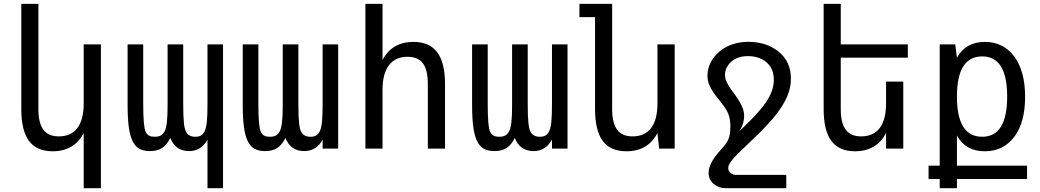

<svg xmlns="http://www.w3.org/2000/svg" viewBox="-20 -780 5458 1008"><path d="M509.8 208V-546.9H419.4V-236.8Q419.4 -151.9 386.2 -107.9Q353 -64 288.6 -64Q233.9 -64 207.8 -98.9Q181.6 -133.8 181.6 -207V-759.8H91.8V-207Q91.8 -94.7 132.1 -40.3Q172.4 14.2 256.8 14.2Q313.5 14.2 354.5 -10.3Q395.5 -34.7 419.4 -82V208Z M1150.9 208V-546.9H1069.3V-233.9Q1069.3 -176.8 1066.2 -142.8Q1063 -108.9 1054.7 -91.8Q1048.3 -77.6 1036.9 -69.8Q1025.4 -62 1005.9 -62Q969.2 -62 956.1 -89.4Q948.7 -105 945.8 -131.8Q941.9 -167 941.9 -233.9V-546.9H859.9V-233.9Q859.9 -171.4 856.4 -140.6Q852.5 -106.9 844.7 -91.8Q837.4 -76.7 825.2 -69.3Q813 -62 792 -62Q774.9 -62 764.2 -67.1Q753.4 -72.3 747.6 -83Q741.7 -92.3 739.3 -105.7Q736.8 -119.1 734.9 -140.1Q731.9 -176.3 731.9 -233.9V-546.9H649.9V-230Q649.9 -156.7 656.7 -108.9Q663.1 -64 677.2 -37.1Q691.4 -9.3 713.4 2Q735.4 13.2 767.6 13.2Q806.6 13.2 831.5 -3.4Q856.4 -20 874 -55.7Q901.4 13.2 972.7 13.2Q1036.6 13.2 1069.3 -46.9V208Z M1478.5 -55.7Q1505.9 13.2 1577.1 13.2Q1641.1 13.2 1673.8 -46.9V0H1755.4V-546.9H1673.8V-233.9Q1673.8 -176.8 1670.7 -142.8Q1667.5 -108.9 1659.2 -91.8Q1652.8 -77.6 1641.4 -69.8Q1629.9 -62 1610.4 -62Q1573.7 -62 1560.5 -89.4Q1553.2 -105 1550.3 -131.8Q1546.4 -167 1546.4 -233.9V-546.9H1464.4V-233.9Q1464.4 -171.4 1460.9 -140.6Q1457 -106.9 1449.2 -91.8Q1441.9 -76.7 1429.7 -69.3Q1417.5 -62 1396.5 -62Q1379.4 -62 1368.7 -67.1Q1357.9 -72.3 1352.1 -83Q1346.2 -92.3 1343.8 -105.7Q1341.3 -119.1 1339.4 -140.1Q1336.4 -176.3 1336.4 -233.9V-546.9H1254.4V-230Q1254.4 -156.7 1261.2 -108.9Q1267.6 -64 1281.7 -37.1Q1295.9 -9.3 1317.9 2Q1339.8 13.2 1372.1 13.2Q1411.1 13.2 1436 -3.4Q1460.9 -20 1478.5 -55.7Z M1988.3 0V-309.1Q1988.3 -393.1 2022 -437.5Q2055.7 -481.9 2119.6 -481.9Q2174.8 -481.9 2200.4 -447.3Q2226.1 -412.6 2226.1 -338.9V0H2316.4V-338.9Q2316.4 -450.7 2275.4 -505.4Q2234.4 -560.1 2150.4 -560.1Q2094.2 -560.1 2053.2 -535.9Q2012.2 -511.7 1988.3 -464.8V-759.8H1898.4V0Z M2682.6 -55.7Q2710 13.2 2781.2 13.2Q2845.2 13.2 2877.9 -46.9V0H2959.5V-546.9H2877.9V-233.9Q2877.9 -176.8 2874.8 -142.8Q2871.6 -108.9 2863.3 -91.8Q2856.9 -77.6 2845.5 -69.8Q2834 -62 2814.5 -62Q2777.8 -62 2764.6 -89.4Q2757.3 -105 2754.4 -131.8Q2750.5 -167 2750.5 -233.9V-546.9H2668.5V-233.9Q2668.5 -171.4 2665 -140.6Q2661.1 -106.9 2653.3 -91.8Q2646 -76.7 2633.8 -69.3Q2621.6 -62 2600.6 -62Q2583.5 -62 2572.8 -67.1Q2562 -72.3 2556.2 -83Q2550.3 -92.3 2547.9 -105.7Q2545.4 -119.1 2543.5 -140.1Q2540.5 -176.3 2540.5 -233.9V-546.9H2458.5V-230Q2458.5 -156.7 2465.3 -108.9Q2471.7 -64 2485.8 -37.1Q2500 -9.3 2522 2Q2543.9 13.2 2576.2 13.2Q2615.2 13.2 2640.1 -3.4Q2665 -20 2682.6 -55.7Z M3431.6 -82 3440.4 0H3522V-546.9H3431.6V-236.8Q3431.6 -151.9 3398.4 -107.9Q3365.2 -64 3300.8 -64Q3246.1 -64 3220 -98.9Q3193.8 -133.8 3193.8 -207V-759.8H3022V-689.9H3104V-207Q3104 -94.7 3144.3 -40.3Q3184.6 14.2 3269 14.2Q3325.7 14.2 3366.7 -10.3Q3407.7 -34.7 3431.6 -82Z M4107.9 138.2H3844.7Q3830.1 138.2 3818.8 130.4Q3803.2 119.1 3803.2 102.1Q3803.2 94.2 3807.1 85.4Q3814 70.3 3832.5 49.3Q3851.6 28.3 3875.5 5.9L3907.7 -24.9Q3935.5 -50.8 3967.8 -83Q4004.9 -120.1 4032.2 -151.4Q4059.6 -182.6 4081.1 -215.8Q4106 -253.9 4119.1 -290.5Q4132.3 -327.1 4132.3 -367.7Q4132.3 -456.1 4067.4 -509.3Q4033.2 -536.1 3992.2 -548.8Q3951.2 -560.5 3910.2 -560.5Q3864.3 -560.5 3825.9 -547.6Q3787.6 -534.7 3758.8 -510.7Q3728 -485.4 3711.2 -452.4Q3694.3 -419.4 3694.3 -382.8Q3694.3 -357.4 3703.1 -335.9Q3710.9 -316.4 3722.7 -298.8Q3734.4 -281.2 3754.4 -256.3Q3772 -235.4 3783.7 -217.8Q3801.8 -191.9 3808.1 -168.5Q3814.5 -145 3814.5 -113.8Q3814.5 -84 3809.1 -64.9Q3804.2 -45.9 3796.4 -33.7Q3788.6 -21.5 3775.4 -6.8Q3741.2 31.2 3725.6 55.2Q3700.2 94.2 3700.2 127.4Q3700.2 163.1 3726.6 185.5Q3738.8 195.8 3755.1 201.9Q3771.5 208 3789.6 208H4107.9ZM3886.7 -169.9Q3886.7 -191.9 3879.4 -211.4Q3867.2 -244.6 3836.4 -285.6Q3835 -287.6 3827.6 -297.4Q3820.3 -307.1 3812.5 -318.8Q3798.3 -340.3 3792.2 -356.2Q3786.1 -372.1 3786.1 -386.7Q3786.1 -407.2 3795.9 -426.3Q3805.7 -445.3 3823.2 -459.5Q3855 -485.4 3907.2 -485.4Q3935.5 -485.4 3960.4 -477.3Q3985.4 -469.2 4003.9 -453.1Q4042.5 -419.9 4042.5 -361.3Q4042.5 -324.2 4027.3 -289.8Q4012.2 -255.4 3983.4 -218.8Q3961.4 -190.9 3935.5 -164.1Q3909.7 -137.2 3870.6 -99.6L3862.3 -91.8Q3886.7 -130.9 3886.7 -169.9Z M4631.8 -82V0H4722.2V-351.6H4631.8V-236.8Q4631.8 -151.9 4598.6 -107.9Q4565.4 -64 4501 -64Q4446.3 -64 4420.2 -98.9Q4394 -133.8 4394 -207V-477.1H4746.1V-546.9H4394V-759.8H4304.2V-207Q4304.2 -94.7 4344.5 -40.3Q4384.8 14.2 4469.2 14.2Q4525.9 14.2 4566.9 -10.3Q4607.9 -34.7 4631.8 -82Z M5003.9 208V159.7H5372.1V89.8H5003.9V-68.8Q5048.8 14.2 5149.9 14.2Q5248 14.2 5305.7 -62.5Q5361.8 -138.2 5361.8 -271Q5361.8 -406.2 5305.2 -482.9Q5277.3 -521 5238 -540.5Q5198.7 -560.1 5150.4 -560.1Q5100.6 -560.1 5063.5 -539.1Q5026.4 -518.1 5003.9 -477.1L4995.1 -546.9H4913.6V89.8H4855V159.7H4913.6V208ZM5003.9 -272.9Q5003.9 -483.9 5136.7 -483.9Q5267.6 -483.9 5267.6 -272.9Q5267.6 -62 5136.7 -62Q5003.9 -62 5003.9 -272.9Z"/></svg>

Font: Hack Dev
Style: Regular
Weight: 400
Designer: Christopher Simpkins
Foundry: Christopher Simpkins
Version: Version 2.0315